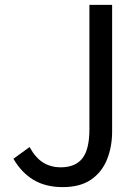

<svg xmlns="http://www.w3.org/2000/svg" viewBox="-20 -753 575 786"><path d="M237 13Q167 13 117.5 -16.5Q68 -46 35 -103L101 -151Q126 -106 157.5 -87Q189 -68 228 -68Q288 -68 317 -104.5Q346 -141 346 -224V-733H439V-215Q439 -152 418 -100Q397 -48 352.5 -17.5Q308 13 237 13Z"/></svg>

Font: Noto Sans TC Thin
Style: Regular
Weight: 400
Version: Version 2.004-H2;hotconv 1.0.118;makeotfexe 2.5.65603